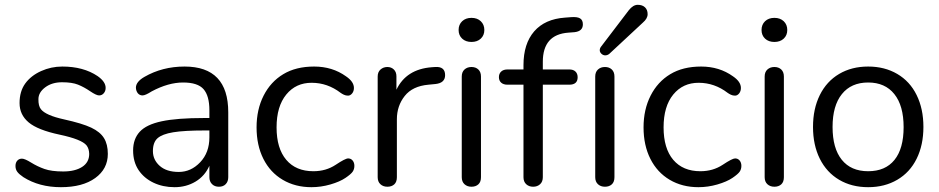

<svg xmlns="http://www.w3.org/2000/svg" viewBox="-20 -778 3937 805"><path d="M354 -132.8Q353.5 -154.8 342.8 -168.5Q322.3 -193.8 230.2 -213.4Q138.2 -232.9 100.1 -264.9Q62 -296.9 62 -345.9Q62 -395 85.9 -428Q109.9 -460.9 152.3 -480Q194.3 -499 241.2 -499Q329.6 -499 389.2 -459Q423.3 -435.1 422.9 -409.2Q422.9 -396 415 -387Q407.2 -377.9 395.5 -377.9Q383.8 -377.9 357.9 -395.5Q332 -413.1 307.1 -423.1Q282.2 -433.1 240.2 -433.1Q198.2 -433.1 169.9 -412.1Q141.1 -390.6 141.1 -362.3Q140.6 -334 151.4 -320.3Q171.4 -294.4 248 -277.6Q324.7 -260.7 362.3 -242.9Q399.9 -225.1 416 -199Q432.1 -172.9 432.1 -132.8Q432.1 -69.8 379.2 -31.5Q326.2 6.8 235.4 6.8Q144.5 6.8 78.1 -35.2Q60.1 -47.4 52.5 -57.6Q44.9 -67.9 44.9 -82Q44.9 -96.2 52.5 -104.5Q60.1 -112.8 72 -112.8Q84 -112.8 110.4 -96.4Q136.7 -80.1 166.3 -69.6Q195.8 -59.1 245.1 -59.1Q294.4 -59.1 324.2 -78.1Q354 -97.2 354 -132.8Z M857.9 -202.1V-231H839.8Q752 -231 706.1 -223.4Q660.2 -215.8 640.6 -198.5Q621.1 -181.2 621.1 -144.5Q621.1 -107.9 649.7 -82.5Q678.2 -57.1 729.5 -57.1Q780.8 -57.1 819.3 -97.7Q857.9 -138.2 857.9 -202.1ZM937 -307.1V-35.2Q937 -17.1 926.5 -6.1Q916 4.9 897.9 4.9Q879.9 4.9 868.9 -6.1Q857.9 -17.1 857.9 -35.2V-83Q838.9 -40 799.8 -16.6Q760.7 6.8 711.9 6.8Q663.1 6.8 623.5 -12Q584 -30.8 561 -64.9Q538.1 -99.1 538.1 -147.2Q538.1 -195.3 565.9 -225.6Q593.8 -255.9 658 -269.5Q722.2 -283.2 835.9 -283.2H857.9V-315.9Q857.9 -376 833.5 -404.1Q809.1 -432.1 747.6 -432.1Q686 -432.1 616.2 -395Q589.4 -377.9 577.6 -377.9Q565.9 -377.9 558.1 -386.7Q550.3 -396.5 549.8 -410.2Q549.8 -435.1 585.4 -455.6Q660.6 -499 753.9 -499Q937 -499 937 -307.1Z M1430.7 -458Q1463.9 -435.5 1463.9 -409.2Q1463.9 -395.5 1456.3 -386.2Q1448.7 -377 1439.2 -377Q1429.7 -377 1421.6 -380.9Q1413.6 -384.8 1408.2 -388.7Q1353.5 -430.7 1287.1 -430.9Q1220.7 -431.2 1180.2 -381.6Q1139.6 -332 1139.6 -243.9Q1139.6 -155.8 1180.2 -107.9Q1220.7 -60.1 1293.9 -60.1Q1346.7 -60.1 1387.2 -86.9Q1427.7 -113.8 1439.5 -113.8Q1451.2 -113.8 1458.5 -105Q1465.8 -96.2 1465.8 -82.5Q1465.8 -68.8 1458.7 -58.3Q1451.7 -47.9 1428.2 -32Q1404.8 -16.1 1365.2 -4.6Q1325.7 6.8 1285.6 6.8Q1217.8 6.8 1165.3 -24.2Q1112.8 -55.2 1084.2 -112.1Q1055.7 -168.9 1055.7 -243.9Q1055.7 -318.8 1085.2 -377Q1114.7 -435.1 1167.7 -467Q1220.7 -499 1297.1 -499Q1373.5 -499 1430.7 -458Z M1846.2 -462.9Q1846.2 -430.2 1806.2 -425.8L1776.4 -422.9Q1709.5 -417 1676.8 -375.5Q1644 -334 1644 -277.8V-35.2Q1644 -15.1 1633.1 -5.1Q1622.1 4.9 1604.2 4.9Q1586.4 4.9 1575 -5.6Q1563.5 -16.1 1563.5 -35.2V-457Q1563.5 -476.1 1575.4 -486.6Q1587.4 -497.1 1604 -497.1Q1620.6 -497.1 1631.3 -486.6Q1642.1 -476.1 1642.1 -458V-401.9Q1683.1 -487.8 1790 -496.1L1804.2 -497.1Q1846.2 -500 1846.2 -462.9Z M1916 -35.2V-457Q1916 -476.1 1927.5 -486.6Q1939 -497.1 1956.8 -497.1Q1974.6 -497.1 1985.6 -486.6Q1996.6 -476.1 1996.6 -457V-35.2Q1996.6 -15.1 1985.6 -5.1Q1974.6 4.9 1956.8 4.9Q1939 4.9 1927.5 -5.6Q1916 -16.1 1916 -35.2ZM1917.7 -616Q1902.8 -629.9 1902.8 -652.3Q1902.8 -674.8 1917.7 -689Q1932.6 -703.1 1956.8 -703.1Q1981 -703.1 1995.8 -689Q2010.7 -674.8 2010.7 -652.3Q2010.7 -629.9 1995.8 -616Q1981 -602.1 1956.8 -602.1Q1932.6 -602.1 1917.7 -616Z M2401.9 -454.1Q2401.9 -422.9 2366.7 -422.9H2255.9V-35.2Q2255.9 -16.1 2244.4 -5.6Q2232.9 4.9 2215.3 4.9Q2197.8 4.9 2186.3 -5.6Q2174.8 -16.1 2174.8 -35.2V-422.9H2107.9Q2090.8 -422.9 2081.3 -431.4Q2071.8 -439.9 2071.8 -454.6Q2071.8 -469.2 2081.3 -478Q2090.8 -486.8 2107.9 -486.8H2174.8V-504.9Q2174.8 -594.7 2219.7 -646.5Q2264.6 -698.2 2348.6 -704.1L2374.5 -706.1Q2400.4 -708 2412.1 -700.9Q2423.8 -693.8 2423.8 -675.8Q2423.8 -647 2388.7 -643.1L2362.8 -641.1Q2255.9 -633.3 2255.9 -519V-486.8H2366.7Q2383.8 -486.8 2392.8 -478Q2401.9 -469.2 2401.9 -454.1Z M2475.6 -35.2V-457Q2475.6 -476.1 2487.1 -486.6Q2498.5 -497.1 2516.4 -497.1Q2534.2 -497.1 2545.2 -486.6Q2556.2 -476.1 2556.2 -457V-35.2Q2556.2 -15.1 2545.2 -5.1Q2534.2 4.9 2516.4 4.9Q2498.5 4.9 2487.1 -5.6Q2475.6 -16.1 2475.6 -35.2ZM2500.5 -583 2616.2 -734.9Q2634.3 -757.8 2653.8 -757.8Q2673.3 -757.8 2684.3 -747.3Q2695.3 -736.8 2695.3 -718.5Q2695.3 -700.2 2675.3 -683.1L2534.2 -551.8Q2526.4 -545.9 2517.6 -545.9Q2508.8 -545.9 2501.7 -552.5Q2494.6 -559.1 2494.6 -567.4Q2494.6 -575.7 2500.5 -583Z M3053.2 -458Q3086.4 -435.5 3086.4 -409.2Q3086.4 -395.5 3078.9 -386.2Q3071.3 -377 3061.8 -377Q3052.2 -377 3044.2 -380.9Q3036.1 -384.8 3030.8 -388.7Q2976.1 -430.7 2909.7 -430.9Q2843.3 -431.2 2802.7 -381.6Q2762.2 -332 2762.2 -243.9Q2762.2 -155.8 2802.7 -107.9Q2843.3 -60.1 2916.5 -60.1Q2969.2 -60.1 3009.8 -86.9Q3050.3 -113.8 3062 -113.8Q3073.7 -113.8 3081.1 -105Q3088.4 -96.2 3088.4 -82.5Q3088.4 -68.8 3081.3 -58.3Q3074.2 -47.9 3050.8 -32Q3027.3 -16.1 2987.8 -4.6Q2948.2 6.8 2908.2 6.8Q2840.3 6.8 2787.8 -24.2Q2735.4 -55.2 2706.8 -112.1Q2678.2 -168.9 2678.2 -243.9Q2678.2 -318.8 2707.8 -377Q2737.3 -435.1 2790.3 -467Q2843.3 -499 2919.7 -499Q2996.1 -499 3053.2 -458Z M3186 -35.2V-457Q3186 -476.1 3197.5 -486.6Q3209 -497.1 3226.8 -497.1Q3244.6 -497.1 3255.6 -486.6Q3266.6 -476.1 3266.6 -457V-35.2Q3266.6 -15.1 3255.6 -5.1Q3244.6 4.9 3226.8 4.9Q3209 4.9 3197.5 -5.6Q3186 -16.1 3186 -35.2ZM3187.7 -616Q3172.9 -629.9 3172.9 -652.3Q3172.9 -674.8 3187.7 -689Q3202.6 -703.1 3226.8 -703.1Q3251 -703.1 3265.9 -689Q3280.8 -674.8 3280.8 -652.3Q3280.8 -629.9 3265.9 -616Q3251 -602.1 3226.8 -602.1Q3202.6 -602.1 3187.7 -616Z M3730.2 -107.4Q3768.6 -154.8 3768.6 -244.9Q3768.6 -335 3729.7 -383.5Q3690.9 -432.1 3619.9 -432.1Q3548.8 -432.1 3509.8 -383.5Q3470.7 -335 3470.7 -245.6Q3470.7 -156.2 3509.3 -108.2Q3547.9 -60.1 3619.9 -60.1Q3691.9 -60.1 3730.2 -107.4ZM3417.2 -112.5Q3388.7 -169.9 3388.7 -245.8Q3388.7 -321.8 3417.2 -379.4Q3445.8 -437 3498.3 -468Q3550.8 -499 3619.9 -499Q3689 -499 3741.9 -468Q3794.9 -437 3823.2 -379.4Q3851.6 -321.8 3851.6 -245.8Q3851.6 -169.9 3823.2 -112.5Q3794.9 -55.2 3741.9 -24.2Q3689 6.8 3619.9 6.8Q3550.8 6.8 3498.3 -24.2Q3445.8 -55.2 3417.2 -112.5Z"/></svg>

Font: Nunito-Regular
Style: Regular
Weight: 400
Designer: Vernon Adams
Foundry: newtypography
Version: Version 3.000